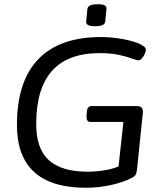

<svg xmlns="http://www.w3.org/2000/svg" viewBox="-20 -881 779 907"><path d="M386 6Q60 6 60 -291Q60 -496 160.5 -601Q261 -706 457 -706Q508 -706 559.5 -696.5Q611 -687 641 -673Q658 -664 663.5 -658.5Q669 -653 669 -647Q669 -638 663.5 -626Q658 -614 650 -605Q642 -596 634 -596Q626 -596 603.5 -604.5Q581 -613 543 -621.5Q505 -630 450 -630Q151 -630 151 -295Q151 -178 211 -124Q271 -70 394 -70Q436 -70 476.5 -77Q517 -84 540 -95L563 -305H406Q387 -305 389 -335L390 -350Q391 -380 413 -380H626Q657 -380 655 -350L627 -78Q625 -62 620 -54.5Q615 -47 603 -41Q561 -19 502 -6.5Q443 6 386 6ZM430 -757Q405 -757 395.5 -763Q386 -769 387 -779L393 -839Q394 -849 405 -855Q416 -861 441 -861Q466 -861 475 -855.5Q484 -850 483 -839L477 -779Q475 -757 430 -757Z"/></svg>

Font: Asap Semi Expanded Semi Expanded Regular
Style: Italic
Weight: 400
Width: 6
Italic angle: -6°
Designer: Pablo Cosgaya
Foundry: Omnibus-Type
Version: Version 3.001; ttfautohint (v1.8.4.7-5d5b)